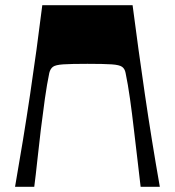

<svg xmlns="http://www.w3.org/2000/svg" viewBox="-20 -720 673 740"><path d="M491 -700Q513 -530 538.5 -356Q564 -182 596 0H522Q517 -46 510 -103Q503 -160 496 -221.5Q489 -283 481 -339.5Q473 -396 464 -439Q461 -455 450.5 -462.5Q440 -470 410 -472Q380 -474 317 -474Q254 -474 224 -472Q194 -470 184 -462.5Q174 -455 170 -439Q161 -396 153 -339.5Q145 -283 137.5 -221.5Q130 -160 124 -103Q118 -46 112 0H38Q70 -182 96 -356Q122 -530 143 -700Z"/></svg>

Font: Ojuju ExtraLight
Style: Bold
Weight: 700
Version: Version 1.000